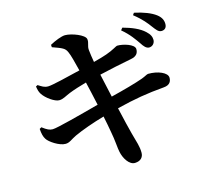

<svg xmlns="http://www.w3.org/2000/svg" viewBox="-120 -951 1239 1145"><g transform="rotate(-15 500.0 -378.5)"><path d="M700 -730C747 -691 771 -654 790 -627C805 -603 818 -589 835 -588C856 -588 871 -604 872 -625C872 -644 865 -661 843 -681C812 -710 766 -729 711 -744ZM275 -740C336 -718 351 -713 363 -685C373 -664 384 -619 398 -564C316 -544 218 -520 194 -520C169 -520 157 -530 134 -544L123 -538C127 -516 129 -505 139 -489C159 -458 209 -423 236 -423C261 -423 279 -437 309 -449C339 -461 378 -473 417 -484C426 -446 438 -394 450 -338C338 -308 182 -266 154 -266C135 -266 120 -273 91 -295L79 -288C81 -259 86 -238 96 -223C109 -201 168 -161 206 -162C231 -162 246 -179 278 -194C323 -215 399 -242 466 -261C473 -226 480 -193 485 -162C496 -107 498 -53 503 -34C511 8 540 56 576 55C613 54 629 32 629 6C629 -33 618 -61 602 -120C593 -155 579 -210 562 -286C674 -314 752 -327 858 -336C898 -339 906 -363 906 -383C906 -415 847 -439 788 -438C779 -437 769 -429 745 -420C701 -404 621 -382 544 -363C534 -406 524 -454 512 -507C570 -521 652 -538 710 -549C749 -556 759 -575 759 -599C759 -629 689 -649 654 -648C646 -648 621 -629 577 -614C554 -606 529 -599 495 -590C490 -620 486 -644 484 -666C481 -694 496 -707 492 -732C488 -759 410 -789 369 -789C347 -789 305 -772 274 -755ZM792 -799C844 -758 865 -729 883 -705C902 -680 913 -664 932 -664C953 -664 965 -677 965 -699C965 -722 956 -742 931 -761C903 -782 858 -800 801 -812Z"/></g></svg>

Font: Source Han Serif
Style: Bold
Weight: 700
Designer: Ryoko NISHIZUKA 西塚涼子 (kana & ideographs); Frank Grießhammer (Latin, Greek & Cyrillic); Wenlong ZHANG 张文龙 (bopomofo); San
Foundry: Adobe Systems Incorporated
Version: Version 1.001;PS 1.001;hotconv 16.6.54;makeotf.lib2.5.65590